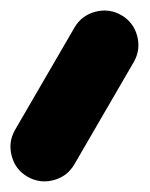

<svg xmlns="http://www.w3.org/2000/svg" viewBox="-25 -177 284 363"><path d="M27 157.1Q50 170.4 76.2 163.6Q102.3 156.7 115.6 133.7L227.9 -59.7Q241.2 -82.8 234.4 -108.9Q227.5 -135 204.5 -148.3Q181.4 -161.6 155.3 -154.8Q129.2 -147.9 115.8 -124.9L3.5 68.5Q-9.8 91.6 -2.9 117.7Q3.9 143.8 27 157.1Z"/></svg>

Font: Mikhak VF
Style: Regular
Weight: 100
Designer: Amin Abedi
Version: Version 3.001